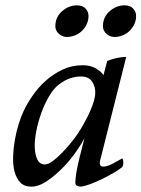

<svg xmlns="http://www.w3.org/2000/svg" viewBox="-20 -686 529 718"><path d="M296 -170Q285 -128 278 -99Q271 -70 267.5 -51.5Q264 -33 263 -23Q262 -13 262 -9Q260 5 268 8.5Q276 12 282 12Q298 10 319 2Q340 -6 361.5 -16.5Q383 -27 403 -38.5Q423 -50 437 -61Q439 -64 440 -67Q441 -70 441 -78Q441 -90 437 -94Q419 -83 399.5 -73Q380 -63 366 -63Q357 -63 354.5 -69.5Q352 -76 354 -84L452 -473Q433 -473 414 -468.5Q395 -464 381 -458L367 -405Q358 -419 338 -430.5Q318 -442 289 -442Q248 -442 213.5 -425.5Q179 -409 151 -384Q123 -359 102 -328.5Q81 -298 68 -270Q59 -251 50 -222.5Q41 -194 35.5 -162.5Q30 -131 29 -100Q28 -69 34.5 -44Q41 -19 56 -3.5Q71 12 97 12Q125 12 156.5 -9.5Q188 -31 216 -60Q244 -89 265.5 -120Q287 -151 296 -170ZM335 -325Q332 -308 324.5 -288.5Q317 -269 307 -249Q297 -229 285.5 -209.5Q274 -190 263 -175Q256 -165 241.5 -147.5Q227 -130 210.5 -113Q194 -96 177 -83.5Q160 -71 148 -71Q129 -71 120 -89Q111 -107 110 -135Q109 -163 116 -197.5Q123 -232 135 -265Q147 -298 163.5 -326Q180 -354 199 -369Q221 -386 241.5 -393Q262 -400 283 -400Q312 -400 325 -380Q338 -360 336 -334ZM187 -588Q187 -622 212 -644Q237 -666 268 -666Q289 -666 300 -654Q311 -642 311 -626Q311 -610 304.5 -596Q298 -582 287.5 -571.5Q277 -561 263.5 -555Q250 -549 235 -548Q217 -546 202 -558Q187 -570 187 -588ZM365 -588Q365 -622 390 -644Q415 -666 446 -666Q467 -666 478 -654Q489 -642 489 -626Q489 -610 482.5 -596Q476 -582 465.5 -571.5Q455 -561 441.5 -555Q428 -549 413 -548Q395 -546 380 -558Q365 -570 365 -588Z"/></svg>

Font: Lusitana
Style: Italic
Weight: 400
Italic angle: -12°
Designer: Ana Paula Megda
Foundry: Ana Paula Megda
Version: Version 1.000; ttfautohint (v1.1) -l 8 -r 50 -G 200 -x 14 -D